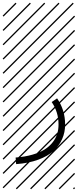

<svg xmlns="http://www.w3.org/2000/svg" viewBox="-23 -978 577 1424"><path d="M360.4 -221.2 400.4 -248.5Q460 -162.6 460 -54.2Q460 2.9 438.5 52Q417 101.1 374 140.9Q331.1 180.7 260.3 206.5Q189.5 232.4 96.7 239.3L92.8 190.4Q162.1 185.1 217 169.2Q272 153.3 307.9 130.6Q343.8 107.9 367.4 77.6Q391.1 47.4 401.1 14.9Q411.1 -17.6 411.1 -54.2Q411.1 -147 360.4 -221.2ZM526.9 410.6 533.7 417.5 525.4 425.8 518.6 418.9ZM526.9 304.7 533.7 311.5 419.4 425.8 412.6 418.9ZM526.9 198.7 533.7 205.6 313.5 425.8 306.6 418.9ZM526.9 92.3 533.7 99.1 207.5 425.8 200.7 418.9ZM526.9 -13.2 533.7 -6.3 101.6 425.8 94.7 418.9ZM526.9 -119.1 533.7 -112.3 3.4 418 -3.4 411.1ZM526.9 -225.6 533.7 -218.8 3.4 311.5 -3.4 304.7ZM526.9 -331.5 533.7 -324.7 3.4 205.6 -3.4 198.7ZM526.9 -438 533.7 -431.2 3.4 99.1 -3.4 92.3ZM526.9 -543.5 533.7 -536.6 3.4 -6.3 -3.4 -13.2ZM526.9 -649.4 533.7 -642.6 3.4 -112.3 -3.4 -119.1ZM526.9 -755.9 533.7 -749 3.4 -218.8 -3.4 -225.6ZM526.9 -861.8 533.7 -855 3.4 -324.7 -3.4 -331.5ZM516.6 -958 523.4 -951.2 3.4 -431.2 -3.4 -438ZM411.1 -958 418 -951.2 3.4 -536.6 -3.4 -543.5ZM305.2 -958 312 -951.2 3.4 -642.6 -3.4 -649.4ZM198.7 -958 205.6 -951.2 3.4 -749 -3.4 -755.9ZM92.3 -958 99.1 -951.2 3.4 -855 -3.4 -861.8Z"/></svg>

Font: AzarMehrMSRS2
Style: Regular
Weight: 1
Designer: Amin Abedi
Version: Version 1.00